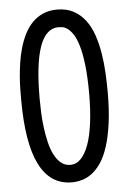

<svg xmlns="http://www.w3.org/2000/svg" viewBox="-53 -739 540 806"><g transform="rotate(-5 217.5 -336.0)"><path d="M217.8 27.8Q126 27.8 80.6 -63.2Q35.2 -154.3 35.2 -335.9Q35.2 -353 35.4 -377.7Q35.6 -402.3 37.8 -431.2Q40 -460 44.7 -491.2Q49.3 -522.5 57.9 -552.2Q66.4 -582 79.6 -608.9Q92.8 -635.7 112.1 -656Q131.3 -676.3 157.5 -688.2Q183.6 -700.2 217.8 -700.2Q258.3 -700.2 287.8 -684.1Q317.4 -668 337.6 -640.6Q357.9 -613.3 370.1 -576.9Q382.3 -540.5 388.9 -500.2Q395.5 -460 397.7 -417.5Q399.9 -375 399.9 -335.9Q399.9 -260.3 392.1 -204.1Q384.3 -147.9 371.1 -107.4Q357.9 -66.9 340.1 -40.8Q322.3 -14.6 302 0.5Q281.7 15.6 260 21.7Q238.3 27.8 217.8 27.8ZM217.8 -626Q164.6 -626 138.7 -553.5Q112.8 -481 112.8 -335.9Q112.8 -309.1 114 -277.1Q115.2 -245.1 119.4 -212.9Q123.5 -180.7 130.6 -150.4Q137.7 -120.1 149.4 -96.9Q161.1 -73.7 177.7 -59.8Q194.3 -45.9 217.8 -45.9Q242.7 -45.9 262 -65.9Q281.2 -85.9 294.7 -123.3Q308.1 -160.6 314.9 -214.6Q321.8 -268.6 321.8 -335.9Q321.8 -407.7 315.9 -457.3Q310.1 -506.8 300.5 -539.1Q291 -571.3 279.3 -588.9Q267.6 -606.4 256.1 -614.7Q244.6 -623 234.4 -624.5Q224.1 -626 217.8 -626Z"/></g></svg>

Font: Grand Hotel
Style: Regular
Weight: 400
Designer: Brian J. Bonislawsky & Jim Lyles for Astigmatic (AOETI)
Foundry: Astigmatic (AOETI)
Version: Version 001.000